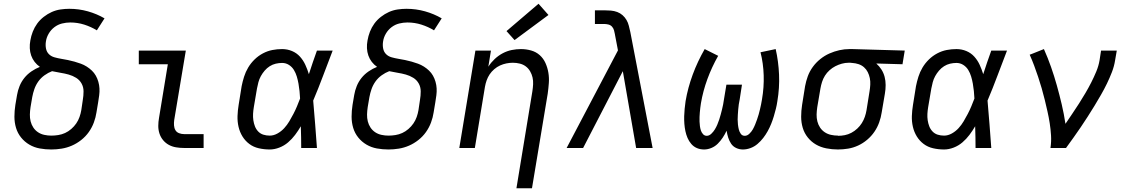

<svg xmlns="http://www.w3.org/2000/svg" viewBox="-20 -790 6040 1025"><path d="M254 8Q222 8 192 2.5Q162 -3 136.5 -18Q111 -33 92.5 -56Q74 -79 65.5 -107.5Q57 -136 57 -167Q57 -198 62 -230L71 -283Q75 -307 84.5 -330.5Q94 -354 110 -374Q126 -394 148 -409Q170 -424 193 -433Q177 -444 165 -459.5Q153 -475 146.5 -493.5Q140 -512 139 -532.5Q138 -553 142 -574Q146 -598 155 -621Q164 -644 178.5 -664Q193 -684 213.5 -700Q234 -716 256.5 -726Q279 -736 303 -739.5Q327 -743 350 -743Q401 -743 449 -729.5Q497 -716 538 -692L497 -628Q466 -647 430 -658.5Q394 -670 355 -670Q333 -670 311 -664.5Q289 -659 270.5 -645Q252 -631 240 -610.5Q228 -590 225 -568Q222 -549 225.5 -531Q229 -513 241 -501Q253 -489 271 -484Q289 -479 307 -476Q325 -473 342.5 -469.5Q360 -466 377.5 -461Q395 -456 411.5 -450Q428 -444 443 -434.5Q458 -425 470.5 -413Q483 -401 491.5 -386Q500 -371 505 -353.5Q510 -336 511 -318Q512 -300 509.5 -281Q507 -262 504 -244L495 -190Q491 -163 481 -136Q471 -109 454 -85Q437 -61 413.5 -42.5Q390 -24 363.5 -12.5Q337 -1 309 3.5Q281 8 254 8ZM254 -66Q272 -66 291 -69Q310 -72 327.5 -80Q345 -88 360.5 -101.5Q376 -115 387 -131Q398 -147 404.5 -165.5Q411 -184 414 -202L422 -256Q426 -279 426 -302Q426 -325 415.5 -344Q405 -363 386.5 -374.5Q368 -386 346.5 -392Q325 -398 302.5 -401.5Q280 -405 258 -410Q237 -402 217.5 -388Q198 -374 184.5 -355Q171 -336 163.5 -314.5Q156 -293 152 -271L143 -218Q140 -198 139.5 -179Q139 -160 143.5 -142Q148 -124 158 -109Q168 -94 183 -84Q198 -74 216.5 -70Q235 -66 254 -66Z M963 0Q941 0 920 -3.5Q899 -7 881.5 -16.5Q864 -26 851 -41.5Q838 -57 831.5 -76.5Q825 -96 825 -117.5Q825 -139 829 -161L876 -447H721V-520H972L910 -149Q908 -135 909 -120.5Q910 -106 916.5 -95Q923 -84 936 -79Q949 -74 963 -74H1067V0Z M1420 8Q1390 8 1361.5 1.5Q1333 -5 1311 -21.5Q1289 -38 1274.5 -61.5Q1260 -85 1253.5 -113Q1247 -141 1248 -170.5Q1249 -200 1254 -230L1270 -330Q1275 -355 1283 -380.5Q1291 -406 1305 -429.5Q1319 -453 1339 -472.5Q1359 -492 1383.5 -505Q1408 -518 1434 -523Q1460 -528 1486 -528Q1514 -528 1539 -517.5Q1564 -507 1581.5 -487.5Q1599 -468 1610 -444Q1621 -420 1629 -394Q1639 -426 1650 -457.5Q1661 -489 1672 -520H1756Q1730 -453 1705 -386Q1680 -319 1652 -253Q1658 -190 1662.5 -126.5Q1667 -63 1672 0H1588Q1588 -28 1587.5 -56Q1587 -84 1586 -113V-114Q1586 -115 1586 -115Q1586 -115 1586 -116Q1572 -92 1555.5 -70Q1539 -48 1518 -30Q1497 -12 1471 -2Q1445 8 1420 8ZM1420 -66Q1441 -66 1461.5 -77.5Q1482 -89 1497.5 -106Q1513 -123 1524.5 -142.5Q1536 -162 1546.5 -182Q1557 -202 1565.5 -222.5Q1574 -243 1582 -264Q1581 -284 1579 -304Q1577 -324 1573.5 -343.5Q1570 -363 1564.5 -381.5Q1559 -400 1549 -416.5Q1539 -433 1522.5 -443.5Q1506 -454 1486 -454Q1469 -454 1452 -450Q1435 -446 1420 -436.5Q1405 -427 1393 -413Q1381 -399 1372.5 -383.5Q1364 -368 1359.5 -351Q1355 -334 1352 -318L1335 -218Q1332 -200 1331 -182.5Q1330 -165 1332.5 -148Q1335 -131 1341 -115.5Q1347 -100 1358.5 -88Q1370 -76 1386 -71Q1402 -66 1420 -66Z M2054 8Q2022 8 1992 2.5Q1962 -3 1936.5 -18Q1911 -33 1892.5 -56Q1874 -79 1865.5 -107.5Q1857 -136 1857 -167Q1857 -198 1862 -230L1871 -283Q1875 -307 1884.5 -330.5Q1894 -354 1910 -374Q1926 -394 1948 -409Q1970 -424 1993 -433Q1977 -444 1965 -459.5Q1953 -475 1946.5 -493.5Q1940 -512 1939 -532.5Q1938 -553 1942 -574Q1946 -598 1955 -621Q1964 -644 1978.5 -664Q1993 -684 2013.5 -700Q2034 -716 2056.5 -726Q2079 -736 2103 -739.5Q2127 -743 2150 -743Q2201 -743 2249 -729.5Q2297 -716 2338 -692L2297 -628Q2266 -647 2230 -658.5Q2194 -670 2155 -670Q2133 -670 2111 -664.5Q2089 -659 2070.5 -645Q2052 -631 2040 -610.5Q2028 -590 2025 -568Q2022 -549 2025.5 -531Q2029 -513 2041 -501Q2053 -489 2071 -484Q2089 -479 2107 -476Q2125 -473 2142.5 -469.5Q2160 -466 2177.5 -461Q2195 -456 2211.5 -450Q2228 -444 2243 -434.5Q2258 -425 2270.5 -413Q2283 -401 2291.5 -386Q2300 -371 2305 -353.5Q2310 -336 2311 -318Q2312 -300 2309.5 -281Q2307 -262 2304 -244L2295 -190Q2291 -163 2281 -136Q2271 -109 2254 -85Q2237 -61 2213.5 -42.5Q2190 -24 2163.5 -12.5Q2137 -1 2109 3.5Q2081 8 2054 8ZM2054 -66Q2072 -66 2091 -69Q2110 -72 2127.5 -80Q2145 -88 2160.5 -101.5Q2176 -115 2187 -131Q2198 -147 2204.5 -165.5Q2211 -184 2214 -202L2222 -256Q2226 -279 2226 -302Q2226 -325 2215.5 -344Q2205 -363 2186.5 -374.5Q2168 -386 2146.5 -392Q2125 -398 2102.5 -401.5Q2080 -405 2058 -410Q2037 -402 2017.5 -388Q1998 -374 1984.5 -355Q1971 -336 1963.5 -314.5Q1956 -293 1952 -271L1943 -218Q1940 -198 1939.5 -179Q1939 -160 1943.5 -142Q1948 -124 1958 -109Q1968 -94 1983 -84Q1998 -74 2016.5 -70Q2035 -66 2054 -66Z M2737 215 2822 -302Q2825 -321 2826 -340Q2827 -359 2823 -376.5Q2819 -394 2810 -409.5Q2801 -425 2787 -435.5Q2773 -446 2755 -450.5Q2737 -455 2718 -455Q2701 -455 2683.5 -451.5Q2666 -448 2649.5 -440.5Q2633 -433 2618.5 -420.5Q2604 -408 2594 -393Q2584 -378 2578 -361Q2572 -344 2569 -327L2515 0H2432L2518 -520H2601L2587 -434Q2601 -456 2620.5 -474.5Q2640 -493 2663.5 -505.5Q2687 -518 2712 -523Q2737 -528 2761 -528Q2789 -528 2815.5 -520.5Q2842 -513 2861.5 -495.5Q2881 -478 2892 -453.5Q2903 -429 2907.5 -402Q2912 -375 2910 -347Q2908 -319 2904 -290L2820 215ZM2727 -576 2684 -624 2855 -770 2908 -710Z M3005 0 3279 -521 3263 -605V-606Q3261 -617 3258 -628Q3255 -639 3247.5 -647.5Q3240 -656 3228.5 -659Q3217 -662 3205 -662H3156V-735H3205Q3223 -735 3241 -733.5Q3259 -732 3275 -726Q3291 -720 3303.5 -709Q3316 -698 3324.5 -683.5Q3333 -669 3337 -652.5Q3341 -636 3345 -619L3464 0H3376L3305 -410L3093 0Z M3739 8Q3718 8 3700.5 0.5Q3683 -7 3670.5 -21.5Q3658 -36 3650.5 -53.5Q3643 -71 3639 -90Q3635 -109 3633.5 -129Q3632 -149 3632.5 -169Q3633 -189 3635 -209Q3637 -229 3640 -250Q3652 -321 3678 -391.5Q3704 -462 3742 -528L3814 -492Q3780 -432 3756.5 -368Q3733 -304 3722 -239Q3720 -226 3718.5 -214Q3717 -202 3716 -189.5Q3715 -177 3714.5 -165Q3714 -153 3714.5 -141Q3715 -129 3716.5 -117Q3718 -105 3721.5 -94Q3725 -83 3733 -74Q3741 -65 3753 -65Q3766 -65 3777.5 -76Q3789 -87 3796.5 -99.5Q3804 -112 3809.5 -125Q3815 -138 3819.5 -151.5Q3824 -165 3827.5 -178.5Q3831 -192 3834.5 -205.5Q3838 -219 3840.5 -232.5Q3843 -246 3845 -260L3858 -338H3941L3929 -260Q3926 -246 3924 -232.5Q3922 -219 3921 -205.5Q3920 -192 3919 -178.5Q3918 -165 3918 -152Q3918 -139 3919.5 -125.5Q3921 -112 3924 -99.5Q3927 -87 3934.5 -76Q3942 -65 3956 -65Q3969 -65 3980.5 -76Q3992 -87 3999 -99.5Q4006 -112 4011.5 -125.5Q4017 -139 4021.5 -152Q4026 -165 4030 -178.5Q4034 -192 4037 -205.5Q4040 -219 4043 -232.5Q4046 -246 4048 -260Q4059 -324 4057 -388Q4055 -452 4040 -511L4121 -528Q4136 -462 4139 -391.5Q4142 -321 4130 -250Q4127 -229 4122 -209Q4117 -189 4111 -169Q4105 -149 4097 -129Q4089 -109 4078.5 -90Q4068 -71 4054.5 -53.5Q4041 -36 4024 -21.5Q4007 -7 3986.5 0.5Q3966 8 3946 8Q3927 8 3910 0Q3893 -8 3883 -23Q3873 -38 3867.5 -55.5Q3862 -73 3859 -92Q3850 -73 3838.5 -55.5Q3827 -38 3812 -23Q3797 -8 3777.5 0Q3758 8 3739 8Z M4453 8Q4422 8 4391.5 2Q4361 -4 4336 -18.5Q4311 -33 4292.5 -56Q4274 -79 4265.5 -107.5Q4257 -136 4257 -167Q4257 -198 4262 -230L4278 -330Q4283 -357 4292.5 -383Q4302 -409 4319 -432.5Q4336 -456 4359 -474.5Q4382 -493 4408 -504.5Q4434 -516 4461 -522Q4488 -528 4515 -528Q4519 -528 4523 -528Q4527 -528 4531 -528L4810 -520L4798 -447L4658 -451Q4674 -437 4685.5 -419Q4697 -401 4702.5 -380Q4708 -359 4708 -336Q4708 -313 4704 -290L4687 -190Q4683 -163 4673.5 -136.5Q4664 -110 4648 -86.5Q4632 -63 4609.5 -44Q4587 -25 4561 -13Q4535 -1 4507.5 3.5Q4480 8 4453 8ZM4454 -65Q4472 -65 4490 -68.5Q4508 -72 4525 -81Q4542 -90 4556.5 -103.5Q4571 -117 4581 -133Q4591 -149 4597 -166.5Q4603 -184 4606 -202L4622 -302Q4625 -320 4626 -338Q4627 -356 4623.5 -373Q4620 -390 4612.5 -405Q4605 -420 4592.5 -431Q4580 -442 4563.5 -447.5Q4547 -453 4529 -454L4519 -455Q4517 -455 4514.5 -455Q4512 -455 4510 -455Q4492 -455 4474 -450Q4456 -445 4439.5 -436.5Q4423 -428 4408.5 -415Q4394 -402 4384 -386Q4374 -370 4368.5 -352.5Q4363 -335 4360 -318L4343 -218Q4340 -198 4339.5 -179Q4339 -160 4343.5 -142Q4348 -124 4358 -109Q4368 -94 4383 -84Q4398 -74 4416.5 -70Q4435 -66 4454 -66Q4454 -66 4454 -65.5Q4454 -65 4454 -65Z M5020 8Q4990 8 4961.5 1.5Q4933 -5 4911 -21.5Q4889 -38 4874.5 -61.5Q4860 -85 4853.5 -113Q4847 -141 4848 -170.5Q4849 -200 4854 -230L4870 -330Q4875 -355 4883 -380.5Q4891 -406 4905 -429.5Q4919 -453 4939 -472.5Q4959 -492 4983.5 -505Q5008 -518 5034 -523Q5060 -528 5086 -528Q5114 -528 5139 -517.5Q5164 -507 5181.5 -487.5Q5199 -468 5210 -444Q5221 -420 5229 -394Q5239 -426 5250 -457.5Q5261 -489 5272 -520H5356Q5330 -453 5305 -386Q5280 -319 5252 -253Q5258 -190 5262.5 -126.5Q5267 -63 5272 0H5188Q5188 -28 5187.5 -56Q5187 -84 5186 -113V-114Q5186 -115 5186 -115Q5186 -115 5186 -116Q5172 -92 5155.5 -70Q5139 -48 5118 -30Q5097 -12 5071 -2Q5045 8 5020 8ZM5020 -66Q5041 -66 5061.5 -77.5Q5082 -89 5097.5 -106Q5113 -123 5124.5 -142.5Q5136 -162 5146.5 -182Q5157 -202 5165.5 -222.5Q5174 -243 5182 -264Q5181 -284 5179 -304Q5177 -324 5173.5 -343.5Q5170 -363 5164.5 -381.5Q5159 -400 5149 -416.5Q5139 -433 5122.5 -443.5Q5106 -454 5086 -454Q5069 -454 5052 -450Q5035 -446 5020 -436.5Q5005 -427 4993 -413Q4981 -399 4972.5 -383.5Q4964 -368 4959.5 -351Q4955 -334 4952 -318L4935 -218Q4932 -200 4931 -182.5Q4930 -165 4932.5 -148Q4935 -131 4941 -115.5Q4947 -100 4958.5 -88Q4970 -76 4986 -71Q5002 -66 5020 -66Z M5588 0Q5593 -34 5591 -67Q5589 -100 5584 -132Q5579 -164 5572 -195Q5565 -226 5557.5 -257Q5550 -288 5541 -319Q5532 -350 5522 -380Q5512 -410 5501 -439.5Q5490 -469 5477 -498L5488 -502L5553 -528Q5574 -481 5591 -432.5Q5608 -384 5622 -334Q5636 -284 5648 -233Q5660 -182 5668 -129Q5686 -156 5704.5 -183Q5723 -210 5740.5 -237.5Q5758 -265 5774.5 -293Q5791 -321 5805.5 -349.5Q5820 -378 5832.5 -408Q5845 -438 5850 -468L5858 -520H5942L5933 -468Q5928 -436 5916 -405Q5904 -374 5889.5 -344Q5875 -314 5858 -284.5Q5841 -255 5823.5 -226Q5806 -197 5787.5 -168.5Q5769 -140 5750 -111.5Q5731 -83 5711 -55.5Q5691 -28 5671 0Z"/></svg>

Font: Iosevka SS04 Extended
Style: Italic
Weight: 400
Width: 7
Italic angle: -9°
Monospace: yes
Designer: Belleve Invis
Foundry: Belleve Invis
Version: Version 19.0.0; ttfautohint (v1.8.4)